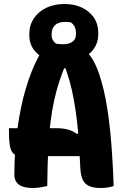

<svg xmlns="http://www.w3.org/2000/svg" viewBox="-20 -933 640 963"><path d="M25 -290H264Q296 -290 321.5 -283Q347 -276 366 -261L401 -276V-150H85Q60 -150 47 -163Q34 -176 29.5 -202Q25 -228 25 -265ZM217 0Q200 4 181 7Q162 10 145 10Q117 10 96 3.5Q75 -3 63.5 -18Q52 -33 52 -57Q52 -117 56 -175Q60 -233 67.5 -287.5Q75 -342 85.5 -393Q96 -444 109.5 -489Q123 -534 138.5 -573.5Q154 -613 171 -644.5Q188 -676 207 -700Q223 -705 243.5 -707.5Q264 -710 283 -710Q342 -710 378 -695Q414 -680 436.5 -647.5Q459 -615 477 -563Q490 -525 500.5 -480Q511 -435 519 -383Q527 -331 533 -272Q539 -213 543 -146Q545 -112 547 -75Q549 -38 550 0Q536 5 519 7.5Q502 10 484 10Q451 10 429 1Q407 -8 396 -29.5Q385 -51 383 -88Q380 -156 376 -216.5Q372 -277 365.5 -331Q359 -385 350 -434.5Q341 -484 328 -530Q315 -576 297 -621L338 -591H272L315 -621Q294 -575 278.5 -528Q263 -481 251.5 -428.5Q240 -376 232.5 -313.5Q225 -251 221.5 -174Q218 -97 217 0ZM303 -913Q352 -913 390.5 -895Q429 -877 451 -844.5Q473 -812 473 -767V-761Q473 -720 450.5 -688Q428 -656 388 -638.5Q348 -621 297 -621Q248 -621 209.5 -637.5Q171 -654 149 -684.5Q127 -715 127 -756V-762Q127 -807 150 -841Q173 -875 212.5 -894Q252 -913 303 -913ZM306 -823Q273 -823 256 -807Q239 -791 239 -762V-756Q239 -743 245 -732Q251 -721 261 -714Q269 -713 277.5 -712Q286 -711 294 -711Q327 -711 344 -724Q361 -737 361 -761V-767Q361 -785 354.5 -798.5Q348 -812 335 -821Q328 -822 321 -822.5Q314 -823 306 -823Z"/></svg>

Font: Recursive Monospace Casual ExtraBold
Style: Regular
Weight: 800
Version: Version 1.047